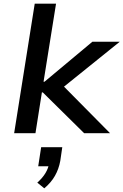

<svg xmlns="http://www.w3.org/2000/svg" viewBox="-20 -725 672 1045"><path d="M57 0 169 -705H285L217 -280H222L483 -498H632L308 -237L306 -276L579 0H438L213 -222H208L173 0ZM221 300 183 269Q212 243 227.5 217Q243 191 247 165L263 180H188L204 76H319L308 151Q300 195 279 232Q258 269 221 300Z"/></svg>

Font: Nunito Sans 7pt SemiExpanded SemiBold
Style: Italic
Weight: 600
Width: 6
Italic angle: -9°
Designer: Vernon Adams
Foundry: Vernon Adams
Version: Version 3.101;gftools[0.9.27]